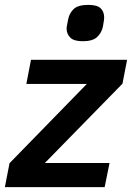

<svg xmlns="http://www.w3.org/2000/svg" viewBox="-29 -767 541 787"><path d="M400 0H-9L10 -98L327 -423H79L98 -522H492L473 -424L155 -99H420ZM310 -598Q274 -598 259 -613Q244 -628 244 -650Q244 -656 245.5 -662.5Q247 -669 250 -686Q255 -713 273 -730Q291 -747 333 -747Q369 -747 383.5 -733Q398 -719 398 -695Q398 -690 397 -683.5Q396 -677 393 -659Q388 -633 369.5 -615.5Q351 -598 310 -598Z"/></svg>

Font: IBM Plex Sans SemiBold
Style: Italic
Weight: 600
Italic angle: -11.31°
Designer: Mike Abbink, Paul van der Laan, Pieter van Rosmalen
Foundry: Bold Monday
Version: Version 3.201